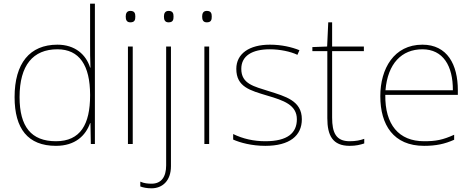

<svg xmlns="http://www.w3.org/2000/svg" viewBox="-20 -780 2561 1040"><path d="M283 10C388 10 444 -46 468 -113H470L472 0H494V-760H468V-543C468 -501 468 -459 470 -414H468C446 -484 387 -538 291 -538C141 -538 59 -437 59 -254C59 -83 131 10 283 10ZM283 -15C149 -15 86 -94 86 -254C86 -427 159 -513 291 -513C410 -513 468 -426 468 -266V-263C468 -107 416 -15 283 -15Z M686 -721C666 -721 661 -706 661 -690C661 -673 666 -659 686 -659C710 -659 713 -673 713 -690C713 -706 710 -721 686 -721ZM699 -528H673V0H699Z M868 -690C868 -673 873 -659 893 -659C917 -659 920 -673 920 -690C920 -706 917 -721 893 -721C873 -721 868 -706 868 -690ZM801 240C858 240 906 201 906 120V-528H880V116C880 178 854 215 801 215C781 215 760 213 740 204V230C756 236 776 240 801 240Z M1100 -721C1080 -721 1075 -706 1075 -690C1075 -673 1080 -659 1100 -659C1124 -659 1127 -673 1127 -690C1127 -706 1124 -721 1100 -721ZM1113 -528H1087V0H1113Z M1615 -134C1615 -235 1525 -258 1437 -286C1356 -312 1287 -325 1287 -407C1287 -478 1346 -513 1442 -513C1495 -513 1554 -501 1591 -483L1602 -508C1560 -525 1505 -538 1442 -538C1330 -538 1260 -489 1260 -407C1260 -309 1335 -290 1428 -262C1516 -236 1588 -212 1588 -134C1588 -60 1538 -15 1417 -15C1355 -15 1296 -28 1243 -54V-24C1281 -7 1344 10 1417 10C1549 10 1615 -45 1615 -134Z M1874 -15C1800 -15 1779 -61 1779 -143V-503H1951V-528H1779V-659H1758L1752 -528L1672 -525V-503H1753V-140C1753 -47 1781 10 1874 10C1909 10 1931 4 1953 -3V-28C1931 -20 1907 -15 1874 -15Z M2268 -538C2114 -538 2040 -408 2040 -259C2040 -104 2111 10 2277 10C2341 10 2389 0 2440 -23V-50C2378 -22 2341 -15 2277 -15C2140 -15 2065 -105 2067 -266H2460V-291C2460 -430 2403 -538 2268 -538ZM2268 -513C2380 -513 2434 -423 2433 -291H2068C2080 -436 2156 -513 2268 -513Z"/></svg>

Font: Noto Sans Ethiopic Thin
Style: Regular
Weight: 100
Designer: Monotype Design Team
Foundry: Monotype Imaging Inc.
Version: Version 2.102